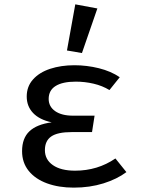

<svg xmlns="http://www.w3.org/2000/svg" viewBox="-20 -855 655 888"><path d="M311.8 -244.1Q246.2 -244.1 216.9 -223.8Q187.7 -203.6 187.7 -160.5Q187.7 -116.9 224.6 -91.3Q261.5 -65.6 327.2 -65.6Q431.3 -65.6 513.8 -122.1L564.6 -59Q521.5 -26.7 458.5 -6.9Q395.4 12.8 321 12.8Q251.8 12.8 197.7 -6.9Q143.6 -26.7 112.8 -64.6Q82.1 -102.6 82.1 -155.9Q82.1 -215.9 116.2 -247.9Q150.3 -280 219 -289.2Q162.1 -301.5 132.8 -332.6Q103.6 -363.6 103.6 -408.7Q103.6 -454.9 132.6 -487.4Q161.5 -520 211.8 -536.7Q262.1 -553.3 324.1 -553.3Q381 -553.3 437.2 -539.5Q493.3 -525.6 533.8 -497.9L486.2 -438.5Q453.3 -458.5 413.1 -467.9Q372.8 -477.4 330.3 -477.4Q269.7 -477.4 237.4 -457.4Q205.1 -437.4 205.1 -397.4Q205.1 -362.1 235.1 -341Q265.1 -320 317.9 -320H417.4L405.6 -244.1ZM289.7 -621.5 328.2 -834.9 430.3 -815.9 359 -609.7Z"/></svg>

Font: Fira Code Fixed Retina
Style: Regular
Weight: 450
Monospace: yes
Designer: Carrois Corporate, Edenspiekermann AG, Nikita Prokopov
Foundry: Carrois Corporate, Edenspiekermann AG, Nikita Prokopov
Version: Version 5.002